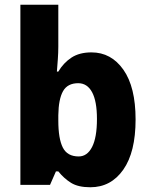

<svg xmlns="http://www.w3.org/2000/svg" viewBox="-20 -780 631 810"><path d="M226 -583Q226 -558 224 -530.5Q222 -503 220 -478H226Q248 -515 281.5 -537Q315 -559 366 -559Q449 -559 500.5 -486Q552 -413 552 -276Q552 -138 500 -64Q448 10 361 10Q310 10 280 -8.5Q250 -27 226 -57H216L191 0H66V-760H226ZM310 -429Q265 -429 246 -395.5Q227 -362 226 -294V-271Q226 -195 245 -157.5Q264 -120 312 -120Q348 -120 368.5 -160Q389 -200 389 -278Q389 -353 368.5 -391Q348 -429 310 -429Z"/></svg>

Font: Noto Sans Gurmukhi SemiCondensed ExtraBold
Style: Regular
Weight: 800
Width: 4
Designer: Jelle Bosma - Monotype Design Team
Foundry: Monotype Imaging Inc.
Version: Version 2.004; ttfautohint (v1.8.4.7-5d5b)